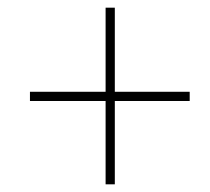

<svg xmlns="http://www.w3.org/2000/svg" viewBox="-20 -603 547 500"><path d="M279 -364H474V-340H279V-123H255V-340H58V-364H255V-583H279Z"/></svg>

Font: Noto Sans SemiCondensed Thin
Style: Italic
Weight: 100
Width: 4
Italic angle: -12°
Designer: Monotype Design Team
Foundry: Monotype Imaging Inc.
Version: Version 2.013; ttfautohint (v1.8.4.7-5d5b)